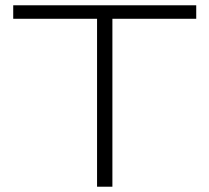

<svg xmlns="http://www.w3.org/2000/svg" viewBox="-20 -706 792 726"><path d="M347 0V-635H30V-686H722V-635H405V0Z"/></svg>

Font: Archivo Expanded Thin
Style: Regular
Weight: 250
Width: 7
Designer: Hector Gatti
Foundry: Omnibus-Type
Version: Version 2.001